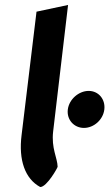

<svg xmlns="http://www.w3.org/2000/svg" viewBox="-20 -753 441 773"><path d="M253 -312C248 -271 278 -238 318 -238C358 -238 395 -271 400 -312C405 -353 377 -387 337 -387C297 -387 258 -353 253 -312ZM142 0C169 0 214 -81 212 -82C211 -118 186 -156 194 -224L254 -733L127 -706L67 -210C54 -108 81 -33 142 0Z"/></svg>

Font: Bluebird
Style: NrwObl
Weight: 400
Designer: Jasper
Foundry: Cannot Into Space Fonts
Version: Version 0.98